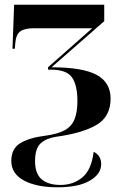

<svg xmlns="http://www.w3.org/2000/svg" viewBox="-20 -556 532 816"><path d="M225 240Q135 240 81.5 211Q28 182 28 128Q28 75 67 52Q106 29 171 21Q224 14 254 -2Q284 -18 296.5 -48.5Q309 -79 309 -127Q309 -194 286 -227Q263 -260 196 -260H184V-270L372 -436H125Q84 -436 66 -422.5Q48 -409 45 -373L43 -349H33L40 -536H423V-466L199 -270Q331 -270 390.5 -238Q450 -206 450 -137Q450 -60 390 -25Q330 10 220 25Q178 31 153.5 52.5Q129 74 129 129Q129 182 157 206Q185 230 237 230Q292 230 330.5 197.5Q369 165 378 89Q410 105 410 141Q410 184 361.5 212Q313 240 225 240Z"/></svg>

Font: Noto Serif Display SemiCondensed
Style: Bold
Weight: 700
Width: 4
Designer: Monotype Design Team
Foundry: Monotype Imaging Inc.
Version: Version 2.009